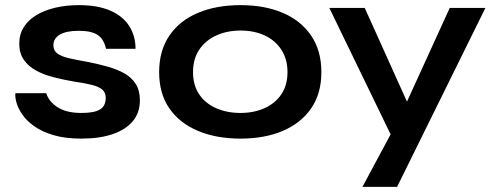

<svg xmlns="http://www.w3.org/2000/svg" viewBox="-20 -528 1927 748"><path d="M40 -165H160Q171 -131 205.5 -109.5Q240 -88 296 -88Q334 -88 355 -95Q376 -102 384 -115.5Q392 -129 392 -146Q392 -167 379 -178.5Q366 -190 339 -197Q312 -204 270 -210Q228 -217 189 -227Q150 -237 120 -253.5Q90 -270 72.5 -295.5Q55 -321 55 -358Q55 -394 72.5 -422Q90 -450 121.5 -469Q153 -488 195.5 -498Q238 -508 287 -508Q361 -508 410 -486.5Q459 -465 483.5 -426.5Q508 -388 508 -338H393Q385 -375 361 -391.5Q337 -408 287 -408Q238 -408 213 -393Q188 -378 188 -352Q188 -331 203.5 -319.5Q219 -308 249.5 -301Q280 -294 326 -286Q365 -278 400.5 -268Q436 -258 464 -242.5Q492 -227 508.5 -201.5Q525 -176 525 -137Q525 -89 497.5 -56Q470 -23 419 -5.5Q368 12 297 12Q234 12 188.5 -1.5Q143 -15 113 -36.5Q83 -58 66.5 -82.5Q50 -107 44 -129Q38 -151 40 -165Z M917 12Q823 12 751.5 -18Q680 -48 640 -105.5Q600 -163 600 -247Q600 -331 640 -389.5Q680 -448 751.5 -478Q823 -508 917 -508Q1011 -508 1081.5 -478Q1152 -448 1192 -389.5Q1232 -331 1232 -247Q1232 -163 1192 -105.5Q1152 -48 1081.5 -18Q1011 12 917 12ZM917 -88Q969 -88 1010.5 -106.5Q1052 -125 1076 -160.5Q1100 -196 1100 -247Q1100 -298 1076 -334.5Q1052 -371 1011 -390Q970 -409 917 -409Q865 -409 823 -390Q781 -371 756.5 -335Q732 -299 732 -247Q732 -196 756 -160.5Q780 -125 822 -106.5Q864 -88 917 -88Z M1263 -497H1401L1616 -20L1504 0ZM1871 -497 1527 200H1392L1539 -74L1732 -497Z"/></svg>

Font: Syne
Style: Bold
Weight: 700
Designer: Lucas Descroix
Foundry: Bonjour Monde
Version: Version 2.200